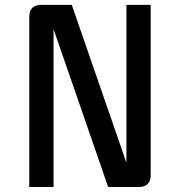

<svg xmlns="http://www.w3.org/2000/svg" viewBox="-20 -752 724 772"><path d="M195.3 -634.8V0H97.7V-683.6Q97.7 -732.4 146.5 -732.4H268.6L488.3 -97.7V-732.4H585.9V-48.8Q585.9 0 537.1 0H415Z"/></svg>

Font: BabelStone Zanabazar
Style: Regular
Weight: 400
Designer: Andrew West
Foundry: Andrew West
Version: Version 10.002;August 6, 2021